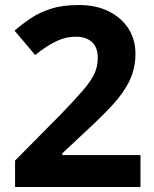

<svg xmlns="http://www.w3.org/2000/svg" viewBox="-20 -744 612 764"><path d="M539 0H40V-105L219 -286Q273 -342 306 -379.5Q339 -417 354 -447.5Q369 -478 369 -513Q369 -556 345.5 -577Q322 -598 282 -598Q241 -598 202 -579Q163 -560 120 -525L38 -622Q69 -649 103.5 -672Q138 -695 183.5 -709.5Q229 -724 293 -724Q363 -724 413.5 -698.5Q464 -673 491.5 -629.5Q519 -586 519 -531Q519 -472 495.5 -423Q472 -374 427.5 -326Q383 -278 320 -220L228 -134V-127H539Z"/></svg>

Font: Noto Sans Adlam Unjoined
Style: Bold
Weight: 700
Version: Version 3.001